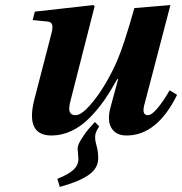

<svg xmlns="http://www.w3.org/2000/svg" viewBox="-20 -522 718 757"><path d="M108.9 -442.9 117.2 -476.1 348.1 -502 353 -497.1 258.8 -127.9Q253.4 -107.9 252.9 -95.5Q252.4 -83 258.3 -75.4Q264.2 -67.9 277.8 -67.9Q299.8 -67.9 333 -105Q366.2 -142.1 395 -190.9Q423.8 -239.7 442.9 -285.2Q467.8 -341.8 509.8 -490.2L651.9 -502L550.8 -115.2Q536.6 -67.9 563 -67.9Q578.6 -67.9 602.3 -96.9Q626 -126 648.9 -166L678.2 -147.9Q599.1 12.2 479 12.2Q437.5 12.2 419.7 -16.8Q401.9 -45.9 415 -96.2L445.8 -210H441.9Q416 -162.6 390.1 -125.5Q364.3 -88.4 331.8 -55.9Q299.3 -23.4 261.5 -5.6Q223.6 12.2 183.1 12.2Q78.1 12.2 116.2 -132.8L183.1 -391.1Q189 -413.6 185.5 -424.6Q182.1 -435.5 168 -437ZM206.1 183.1Q251.5 165 270.3 146.7Q289.1 128.4 289.1 105Q289.1 99.6 287.6 84.5Q286.1 69.3 286.1 63Q286.1 49.8 300.8 26.4Q315.4 2.9 328.6 -12.5Q341.8 -27.8 354 -41L371.1 -23.9Q360.8 -7.3 357.9 0.7Q355 8.8 355 19Q355 33.7 361.1 54.4Q367.2 75.2 367.2 102.1Q367.2 142.6 327.4 169.2Q287.6 195.8 215.8 214.8Z"/></svg>

Font: Linguistics Pro
Style: Bold Italic
Weight: 700
Italic angle: -12°
Designer: Stefan Peev, Context Ltd
Foundry: Stefan Peev, Context Ltd
Version: Version 001.000